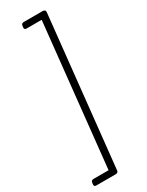

<svg xmlns="http://www.w3.org/2000/svg" viewBox="-252 -804 748 978"><g transform="rotate(-30 122.0 -315.0)"><path d="M203 -768Q219 -768 218 -753L125 126Q123 138 108 138H-5Q-19 138 -17 124L-16 116Q-15 102 0 102H88L176 -732H87Q73 -732 75 -746L76 -754Q77 -768 92 -768Z"/></g></svg>

Font: Asap Semi Condensed Semi Condensed Thin
Style: Italic
Weight: 100
Width: 4
Italic angle: -6°
Designer: Pablo Cosgaya
Foundry: Omnibus-Type
Version: Version 3.001; ttfautohint (v1.8.4.7-5d5b)